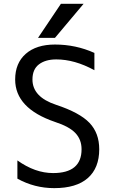

<svg xmlns="http://www.w3.org/2000/svg" viewBox="-20 -976 594 1008"><path d="M418.9 -956.1 268.6 -777.3H179.7L299.8 -956.1ZM258.8 -67.4Q408.2 -67.4 408.2 -192.4Q408.2 -243.2 376 -277.3Q343.8 -311.5 268.6 -335.9Q59.6 -407.2 59.6 -558.6Q59.6 -644.5 115.2 -693.4Q170.9 -742.2 268.6 -742.2Q377.9 -742.2 475.6 -698.2V-607.4Q372.1 -664.1 275.4 -664.1Q218.8 -664.1 184.6 -638.2Q150.4 -612.3 150.4 -558.6Q150.4 -466.8 274.4 -425.8Q398.4 -384.8 449.7 -331.1Q501 -277.3 501 -192.4Q501 -93.8 440.9 -41Q380.9 11.7 264.6 11.7Q161.1 11.7 71.3 -38.1V-133.8Q164.1 -67.4 258.8 -67.4Z"/></svg>

Font: Gen Shin Gothic Regular
Style: Regular
Weight: 400
Designer: [Source Han Sans]
Ryoko NISHIZUKA  (kana & ideographs); Paul D. Hunt (Latin, Greek & Cyrillic); Wenlong ZHANG  (bopomofo
Version: Version 1.002.20150607